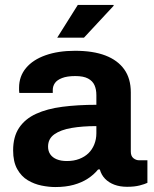

<svg xmlns="http://www.w3.org/2000/svg" viewBox="-20 -743 620 775"><path d="M203 12Q177 12 147.5 6Q118 0 92 -15.5Q66 -31 49.5 -60.5Q33 -90 33 -136Q33 -191 57 -227Q81 -263 125.5 -283.5Q170 -304 232 -312Q294 -320 369 -320V-359Q369 -382 361.5 -399Q354 -416 335.5 -426Q317 -436 284 -436Q251 -436 230.5 -428Q210 -420 201.5 -407.5Q193 -395 193 -380V-368H58Q57 -373 57 -377.5Q57 -382 57 -389Q57 -435 85 -468.5Q113 -502 164 -520Q215 -538 283 -538Q356 -538 405.5 -519Q455 -500 481.5 -463Q508 -426 508 -370V-131Q508 -113 518.5 -104.5Q529 -96 542 -96H575V-5Q565 0 544 5.5Q523 11 493 11Q464 11 441.5 2.5Q419 -6 404 -21.5Q389 -37 383 -59H376Q359 -38 334.5 -22Q310 -6 277.5 3Q245 12 203 12ZM250 -93Q278 -93 300 -101.5Q322 -110 337 -124.5Q352 -139 360.5 -160Q369 -181 369 -205V-234Q313 -234 269 -226.5Q225 -219 199.5 -201Q174 -183 174 -151Q174 -133 183 -120Q192 -107 209 -100Q226 -93 250 -93ZM211 -591 294 -723H438L439 -720L319 -591Z"/></svg>

Font: Archivo SemiBold
Style: Bold
Weight: 700
Version: Version 2.001